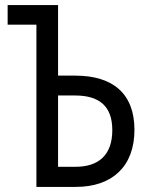

<svg xmlns="http://www.w3.org/2000/svg" viewBox="-20 -734 570 754"><path d="M123 0H278C421 0 508 -81 508 -224C508 -365 425 -437 275 -437H208V-714H10V-637H123ZM208 -79V-359H275C369 -359 421 -318 421 -223C421 -125 367 -79 277 -79Z"/></svg>

Font: Noto Sans Mono Condensed
Style: Regular
Weight: 400
Width: 3
Designer: Monotype Design Team
Foundry: Monotype Imaging Inc.
Version: Version 2.014